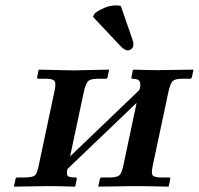

<svg xmlns="http://www.w3.org/2000/svg" viewBox="-20 -696 742 717"><path d="M431.2 -673.8 474.1 -549.8Q480 -534.2 477.5 -523.9Q476.1 -517.1 470 -512.5Q463.9 -507.8 457 -507.8Q444.8 -507.8 426.3 -527.8L327.6 -632.8L332 -644Q335.4 -647 340.6 -650.9Q345.7 -654.8 354 -659.2Q362.3 -663.6 370.8 -667.2Q379.4 -670.9 390.4 -673.3Q401.4 -675.8 411.6 -675.8Q423.3 -675.8 431.2 -673.8ZM252.9 -433.1 385.7 -436 387.2 -434.1 381.8 -408.2Q380.4 -402.3 374.5 -401.9H344.2Q317.4 -401.9 308.3 -392.1Q299.3 -382.3 292.5 -350.1L241.7 -111.8L500.5 -359.9Q506.8 -377.9 502.4 -389.9Q498 -401.9 475.6 -401.9Q469.7 -401.9 470.7 -407.2L476.1 -434.1L478.5 -436Q533.2 -434.1 569.3 -434.1L701.7 -436L702.1 -434.1L696.8 -408.2Q695.3 -402.3 689.5 -401.9H659.7Q632.8 -401.9 624 -392.3Q615.2 -382.8 608.4 -350.1L550.3 -77.1Q544.4 -49.3 549.8 -41.5Q555.2 -33.7 581.1 -33.2H610.8Q616.7 -33.2 615.7 -26.9L610.4 -1L608.9 1Q528.3 -1 477.1 -1L346.7 1L347.2 -1L353 -27.8Q354 -32.7 359.9 -33.2H390.1Q417.5 -33.7 426 -41.7Q434.6 -49.8 440.4 -77.1L490.2 -312L231.9 -64.9Q227.5 -45.4 232.7 -39.3Q237.8 -33.2 262.2 -33.2Q268.1 -33.2 266.6 -26.9L261.2 -1L259.8 1Q200.2 -1 161.1 -1L32.7 1L32.2 -1L38.1 -27.8Q39.1 -32.7 43.9 -33.2H75.2Q102.5 -34.2 110.4 -41Q118.2 -47.9 124 -75.2L182.1 -349.1Q189.9 -380.9 184.8 -391.4Q179.7 -401.9 153.3 -401.9H123.5Q117.7 -401.9 118.7 -407.2L124 -434.1L127.4 -436Z"/></svg>

Font: Linux Libertine Slanted
Style: Semibold Slanted
Weight: 600
Designer: Philipp H. Poll
Foundry: Philipp H. Poll
Version: Version 5.1.1